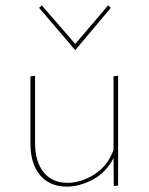

<svg xmlns="http://www.w3.org/2000/svg" viewBox="-20 -689 551 712"><path d="M418 -408V-1L402 1L401 -103Q374 -50 325 -23.5Q276 3 227 3Q165 3 129 -39Q93 -81 93 -156V-406L110 -408V-159Q110 -89 142 -50Q174 -11 230 -11Q280 -11 329.5 -42Q379 -73 401 -133V-406ZM125 -660 135 -669 259 -526 381 -669 391 -660 259 -503Z"/></svg>

Font: Ysabeau Thin
Style: Regular
Weight: 200
Designer: Christian Thalmann (Catharsis Fonts)
Version: Version 0.003